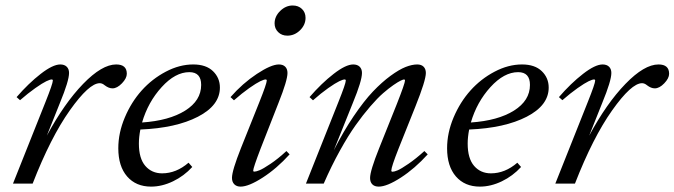

<svg xmlns="http://www.w3.org/2000/svg" viewBox="-20 -675 2480 706"><path d="M27.8 0 147 -299.3Q174.3 -367.7 174.3 -378.9Q174.3 -382.8 169.9 -382.8Q164.1 -382.8 150.1 -376.2Q136.2 -369.6 109.9 -351.1Q83.5 -332.5 53.7 -306.6L41 -317.9Q85 -368.7 129.6 -403.3Q174.3 -438 201.7 -438Q216.8 -438 225.3 -429.7Q233.9 -421.4 233.9 -406.7Q233.9 -377.9 200.7 -297.4L152.3 -176.3Q216.3 -294.9 285.6 -366.5Q355 -438 407.2 -438Q446.3 -438 446.3 -403.8Q446.3 -387.2 428.5 -368.7Q410.6 -350.1 393.6 -350.1Q379.9 -350.1 365.2 -361.3Q356 -369.1 346.7 -369.1Q307.6 -369.1 236.8 -269.3Q166 -169.4 100.1 0Z M535.6 11.2Q480 11.2 447.5 -26.1Q415 -63.5 415 -129.9Q415 -186.5 439 -243.2Q462.9 -299.8 501 -342.3Q539.1 -384.8 589.6 -411.4Q640.1 -438 690.4 -438Q737.8 -438 763.2 -413.3Q788.6 -388.7 788.6 -353Q788.6 -287.6 707.8 -245.8Q627 -204.1 496.1 -198.7Q490.7 -170.9 490.7 -147Q490.7 -92.3 514.4 -64.9Q538.1 -37.6 576.2 -37.6Q627.9 -37.6 673.3 -76.7L687 -61Q656.7 -27.8 616.2 -8.3Q575.7 11.2 535.6 11.2ZM676.3 -409.7Q624.5 -409.7 574.5 -354.7Q524.4 -299.8 502.4 -224.6Q602.1 -231.4 660.9 -268.3Q719.7 -305.2 719.7 -362.8Q719.7 -409.7 676.3 -409.7Z M1036.6 -543.9Q1016.1 -543.9 1002.9 -556.9Q989.7 -569.8 989.7 -588.9Q989.7 -614.7 1010.3 -634.8Q1030.8 -654.8 1056.2 -654.8Q1077.1 -654.8 1090.3 -642.1Q1103.5 -629.4 1103.5 -609.4Q1103.5 -583.5 1083.3 -563.7Q1063 -543.9 1036.6 -543.9ZM864.7 11.2Q850.1 11.2 841.6 2.7Q833 -5.9 833 -21Q833 -47.4 866.2 -130.9L933.6 -299.3Q960.9 -367.7 960.9 -378.9Q960.9 -382.8 956.5 -382.8Q950.7 -382.8 936.8 -376.2Q922.9 -369.6 896.5 -351.1Q870.1 -332.5 840.3 -306.2L827.6 -317.9Q871.6 -368.2 924.3 -403.1Q977.1 -438 1005.4 -438Q1020.5 -438 1028.8 -429.7Q1037.1 -421.4 1037.1 -406.7Q1037.1 -379.4 1004.4 -297.4L938 -127.9Q911.1 -57.6 911.1 -47.9Q911.1 -43.9 915 -43.9Q921.9 -43.9 934.6 -49.1Q947.3 -54.2 974.6 -72.5Q1002 -90.8 1033.2 -119.6L1044.9 -107.4Q997.6 -55.2 946 -22Q894.5 11.2 864.7 11.2Z M1105 0 1224.1 -299.3Q1251.5 -367.7 1251.5 -378.9Q1251.5 -382.8 1247.1 -382.8Q1241.2 -382.8 1227.3 -376.2Q1213.4 -369.6 1187 -351.1Q1160.6 -332.5 1130.9 -306.2L1118.2 -317.9Q1162.1 -368.7 1206.8 -403.3Q1251.5 -438 1278.8 -438Q1293.9 -438 1302.5 -429.7Q1311 -421.4 1311 -406.7Q1311 -377.9 1277.8 -297.4L1207.5 -122.6Q1242.7 -191.9 1280.5 -247.8Q1318.4 -303.7 1351.3 -338.4Q1384.3 -373 1416 -396.2Q1447.8 -419.4 1471.4 -428.7Q1495.1 -438 1514.2 -438Q1529.3 -438 1537.6 -429.7Q1545.9 -421.4 1545.9 -406.7Q1545.9 -379.4 1507.8 -284.2L1445.3 -127.9Q1418.9 -61 1418.9 -47.9Q1418.9 -43.5 1423.3 -43.5Q1429.7 -43.5 1442.4 -48.8Q1455.1 -54.2 1482.2 -72.8Q1509.3 -91.3 1540.5 -119.6L1552.7 -107.4Q1505.4 -55.2 1454.1 -22Q1402.8 11.2 1372.6 11.2Q1357.4 11.2 1349.1 2.9Q1340.8 -5.4 1340.8 -20.5Q1340.8 -46.9 1374.5 -130.9L1439 -292Q1469.2 -368.7 1469.2 -378.9Q1469.2 -382.8 1465.3 -382.8Q1462.4 -382.8 1453.1 -378.4Q1443.8 -374 1426.5 -362.1Q1409.2 -350.1 1388.7 -332.3Q1368.2 -314.5 1341.6 -283.7Q1314.9 -252.9 1287.8 -214.8Q1260.7 -176.8 1229.7 -120.8Q1198.7 -64.9 1170.4 0Z M1744.6 11.2Q1689 11.2 1656.5 -26.1Q1624 -63.5 1624 -129.9Q1624 -186.5 1647.9 -243.2Q1671.9 -299.8 1710 -342.3Q1748 -384.8 1798.6 -411.4Q1849.1 -438 1899.4 -438Q1946.8 -438 1972.2 -413.3Q1997.6 -388.7 1997.6 -353Q1997.6 -287.6 1916.7 -245.8Q1835.9 -204.1 1705.1 -198.7Q1699.7 -170.9 1699.7 -147Q1699.7 -92.3 1723.4 -64.9Q1747.1 -37.6 1785.2 -37.6Q1836.9 -37.6 1882.3 -76.7L1896 -61Q1865.7 -27.8 1825.2 -8.3Q1784.7 11.2 1744.6 11.2ZM1885.3 -409.7Q1833.5 -409.7 1783.4 -354.7Q1733.4 -299.8 1711.4 -224.6Q1811 -231.4 1869.9 -268.3Q1928.7 -305.2 1928.7 -362.8Q1928.7 -409.7 1885.3 -409.7Z M2022 0 2141.1 -299.3Q2168.5 -367.7 2168.5 -378.9Q2168.5 -382.8 2164.1 -382.8Q2158.2 -382.8 2144.3 -376.2Q2130.4 -369.6 2104 -351.1Q2077.6 -332.5 2047.9 -306.6L2035.2 -317.9Q2079.1 -368.7 2123.8 -403.3Q2168.5 -438 2195.8 -438Q2210.9 -438 2219.5 -429.7Q2228 -421.4 2228 -406.7Q2228 -377.9 2194.8 -297.4L2146.5 -176.3Q2210.4 -294.9 2279.8 -366.5Q2349.1 -438 2401.4 -438Q2440.4 -438 2440.4 -403.8Q2440.4 -387.2 2422.6 -368.7Q2404.8 -350.1 2387.7 -350.1Q2374 -350.1 2359.4 -361.3Q2350.1 -369.1 2340.8 -369.1Q2301.8 -369.1 2231 -269.3Q2160.2 -169.4 2094.2 0Z"/></svg>

Font: Elstob 14pt
Style: Italic
Weight: 400
Italic angle: -20°
Designer: Peter S. Baker
Version: Version 1.015